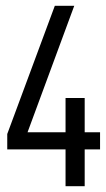

<svg xmlns="http://www.w3.org/2000/svg" viewBox="-20 -642 365 662"><path d="M325 -186V-127H272V0H206V-127H5V-180L169 -622H236L75 -186H206V-304H272V-186Z"/></svg>

Font: Teko Light
Style: Regular
Weight: 300
Designer: Manushi Parikh, Jonny Pinhorn
Foundry: Indian Type Foundry
Version: Version 1.105;PS 1.0;hotconv 1.0.78;makeotf.lib2.5.61930; tt